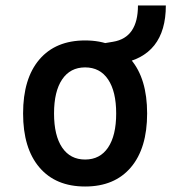

<svg xmlns="http://www.w3.org/2000/svg" viewBox="-20 -676 630 706"><path d="M293 9.8Q184.6 9.8 124.8 -60.5Q64.9 -130.9 64.9 -258.8Q64.9 -387.2 124.8 -457.3Q184.6 -527.3 293 -527.3Q401.4 -527.3 461.2 -457.3Q521 -387.2 521 -258.8Q521 -130.9 461.2 -60.5Q401.4 9.8 293 9.8ZM293 -89.4Q347.7 -89.4 377.4 -133.5Q407.2 -177.7 407.2 -258.8Q407.2 -339.8 377.4 -384Q347.7 -428.2 293 -428.2Q238.3 -428.2 208.5 -384Q178.7 -339.8 178.7 -258.8Q178.7 -177.7 208.5 -133.5Q238.3 -89.4 293 -89.4ZM391.1 -437 366.7 -517.6 396 -522.5Q487.3 -537.6 487.3 -655.8H589.8Q589.8 -470.2 420.4 -441.9Z"/></svg>

Font: Caskaydia Cove Medium
Style: Regular
Weight: 500
Monospace: yes
Designer: Aaron Bell
Foundry: Saja Typeworks
Version: Version 4.300; ttfautohint (v1.8.3)